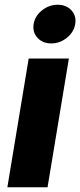

<svg xmlns="http://www.w3.org/2000/svg" viewBox="-20 -794 340 814"><path d="M11.2 0 101.6 -545.9H272L181.6 0ZM197.3 -609.9Q160.6 -609.9 138.9 -633.8Q117.2 -657.7 122.6 -691.9Q128.4 -726.6 158.2 -750.2Q188 -773.9 224.6 -773.9Q261.2 -773.9 283 -750Q304.7 -726.1 298.8 -691.9Q293.5 -658.2 263.7 -634Q233.9 -609.9 197.3 -609.9Z"/></svg>

Font: Inter ExtraBold
Style: Italic
Weight: 800
Italic angle: -9.3988°
Designer: Rasmus Andersson
Foundry: rsms
Version: Version 4.001;git-66647c0bb